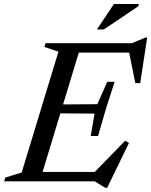

<svg xmlns="http://www.w3.org/2000/svg" viewBox="-43 -886 739 938"><path d="M242.5 -633.5 174 -656.5 179.5 -675H356L151 0H-23L-17 -18.5L63 -43.5ZM585.5 -641.5 611 -629H282.5L298 -675H601.5L667 -702.5H676L642 -480H618ZM471 31.5 420 0H91.5L106.5 -46H456L408 -34L568.5 -198.5L587 -187.5L480.5 31.5ZM436 -221.5H400L419 -331L195 -332.5L208 -375.5L432.5 -377L481 -486.5H517L474.5 -354ZM430.5 -742 513.5 -866.5H635L633.5 -856L464 -742Z"/></svg>

Font: Newsreader 24pt Medium
Style: Italic
Weight: 500
Italic angle: -17°
Designer: Hugues Gentile
Foundry: Production Type
Version: Version 1.003